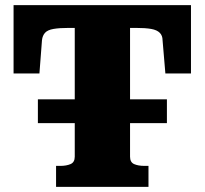

<svg xmlns="http://www.w3.org/2000/svg" viewBox="-20 -730 800 750"><path d="M128 -342H632V-249H128ZM272 -118V-621H250Q212 -621 189 -617Q166 -613 156 -602Q146 -591 144 -573L134 -443H33V-710H726V-443H626L615 -573Q615 -591 604 -602Q593 -613 570.5 -617Q548 -621 509 -621H488V-118Q488 -96 504 -89Q520 -82 544 -82H560V0H199V-82H216Q239 -82 255.5 -89Q272 -96 272 -118Z"/></svg>

Font: Roboto Serif ExtraBold
Style: Regular
Weight: 800
Designer: Greg Gazdowicz
Foundry: Commercial Type
Version: Version 1.008